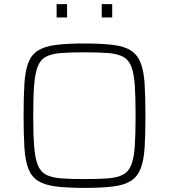

<svg xmlns="http://www.w3.org/2000/svg" viewBox="-20 -908 824 936"><path d="M392 8Q308 8 252.5 1Q197 -6 165 -26.5Q133 -47 118 -86Q103 -125 99 -188Q95 -251 95 -344Q95 -437 99 -500Q103 -563 118 -602Q133 -641 165 -661.5Q197 -682 252.5 -689Q308 -696 392 -696Q476 -696 531.5 -689Q587 -682 618.5 -661.5Q650 -641 665.5 -602Q681 -563 685 -500Q689 -437 689 -344Q689 -251 685 -188Q681 -125 665.5 -86Q650 -47 618.5 -26.5Q587 -6 531.5 1Q476 8 392 8ZM392 -35Q461 -35 506.5 -38.5Q552 -42 579.5 -56.5Q607 -71 620 -104Q633 -137 637 -194.5Q641 -252 641 -344Q641 -436 637 -493.5Q633 -551 620 -584Q607 -617 579.5 -631.5Q552 -646 506.5 -649.5Q461 -653 392 -653Q323 -653 277.5 -649.5Q232 -646 204.5 -631.5Q177 -617 164 -584Q151 -551 146.5 -493.5Q142 -436 142 -344Q142 -252 146.5 -194.5Q151 -137 164 -104Q177 -71 204.5 -56.5Q232 -42 277.5 -38.5Q323 -35 392 -35ZM256 -823V-888H307V-823ZM476 -823V-888H527V-823Z"/></svg>

Font: Saira SemiExpanded ExtraLight
Style: Regular
Weight: 250
Width: 6
Designer: Hector Gatti with collaboration of the Omnibus-Type team
Foundry: Omnibus-Type
Version: Version 1.101